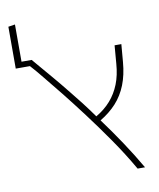

<svg xmlns="http://www.w3.org/2000/svg" viewBox="-85 -827 739 894"><g transform="rotate(-10 284.5 -380.0)"><path d="M493 0Q450 -75 399 -148.5Q348 -222 299 -287Q250 -352 211 -401Q163 -460 134 -496Q105 -532 82 -557H15V-755L47 -760V-584H95Q113 -563 132 -540.5Q151 -518 178 -486.5Q205 -455 245 -405Q268 -377 293.5 -344Q319 -311 346 -273Q387 -297 415 -329Q443 -361 459.5 -402.5Q476 -444 480 -498L487 -584H519L512 -501Q507 -440 488.5 -393.5Q470 -347 438.5 -312.5Q407 -278 362 -251Q405 -193 448 -128.5Q491 -64 528 0Z"/></g></svg>

Font: Noto Sans Hebrew Light
Style: Regular
Weight: 100
Version: Version 3.000